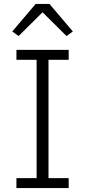

<svg xmlns="http://www.w3.org/2000/svg" viewBox="-20 -950 430 970"><path d="M63 0V-50H165V-648H63V-698H327V-648H225V-50H327V0ZM230 -930 348 -791 316 -768 195 -888 74 -768 42 -791 160 -930Z"/></svg>

Font: IBM Plex Thai Light
Style: Regular
Weight: 300
Designer: Mike Abbink, Paul van der Laan, Pieter van Rosmalen, Ben Mitchell, Mark Frömberg
Foundry: Bold Monday
Version: Version 1.0